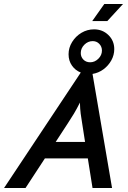

<svg xmlns="http://www.w3.org/2000/svg" viewBox="-62 -943 644 963"><path d="M400.7 -837.5 461.1 -922.9H554.9L476.4 -837.5ZM-41.7 0 343.1 -579.2Q316 -589.6 299 -613.9Q281.9 -638.2 281.9 -670.8Q281.9 -703.5 299.7 -732.3Q317.4 -761.1 346.5 -778.5Q375.7 -795.8 409.7 -795.8Q452.1 -795.8 481.6 -767.4Q511.1 -738.9 511.1 -696.5Q511.1 -666.7 496.2 -639.9Q481.2 -613.2 456.6 -595.1Q431.9 -577.1 402.1 -572.2L500 0H402.1L378.5 -148.6H163.2L66 0ZM390.3 -630.6Q413.2 -630.6 431.2 -648.3Q449.3 -666 449.3 -689.6Q449.3 -709 436.1 -722.9Q422.9 -736.8 402.8 -736.8Q379.2 -736.8 361.1 -718.8Q343.1 -700.7 343.1 -677.1Q343.1 -657.6 356.2 -644.1Q369.4 -630.6 390.3 -630.6ZM217.4 -231.2H364.6L350 -325Q345.8 -349.3 342.7 -372.9Q339.6 -396.5 338.9 -428.5Q322.9 -396.5 309 -373.3Q295.1 -350 278.5 -325Z"/></svg>

Font: Afacad Medium
Style: Italic
Weight: 500
Italic angle: -14°
Designer: Kristian Moeller
Foundry: Dicotype
Version: Version 1.000; ttfautohint (v1.8.4.7-5d5b)